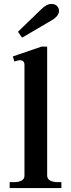

<svg xmlns="http://www.w3.org/2000/svg" viewBox="-20 -953 360 973"><path d="M71 -792 189 -906Q216 -933 240 -933Q259 -933 269 -922.5Q279 -912 279 -898Q279 -871 240 -849L92 -762ZM29 -30H50Q75 -30 89.5 -38Q104 -46 104 -63V-624Q104 -648 80 -648Q72 -648 53 -641L45 -667L191 -717H219V-64Q219 -47 233.5 -38.5Q248 -30 272 -30H291V0H29Z"/></svg>

Font: Taviraj Medium
Style: Regular
Weight: 500
Designer: Katatrad Team
Foundry: CadsonDemak
Version: Version 1.030